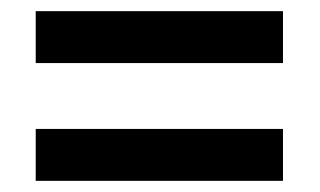

<svg xmlns="http://www.w3.org/2000/svg" viewBox="-20 -524 573 344"><path d="M44 -411V-504H487V-411ZM44 -200V-293H487V-200Z"/></svg>

Font: Noto Sans Khmer UI SemiCondensed SemiBold
Style: Regular
Weight: 600
Width: 4
Designer: Danh Hong and the Monotype Design Team
Foundry: Monotype Imaging Inc.
Version: Version 2.002; ttfautohint (v1.8.4.7-5d5b)